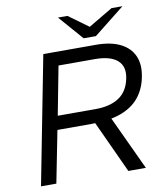

<svg xmlns="http://www.w3.org/2000/svg" viewBox="-94 -958 892 1035"><g transform="rotate(-10 352.0 -440.0)"><path d="M46 0 182 -700H469Q551 -700 603 -674Q655 -648 676 -600.5Q697 -553 684 -487Q672 -423 635.5 -377.5Q599 -332 534.5 -308Q470 -284 371 -284H186L130 0ZM201 -359H408Q487 -359 536 -391Q585 -423 599 -491Q613 -557 574 -591Q535 -625 451 -625H252ZM524 0 389 -293 474 -313 620 0ZM411 -746 437 -791 587 -880H647L478 -746ZM411 -746 294 -880H346L471 -789L478 -746Z"/></g></svg>

Font: REM Light
Style: Italic
Weight: 300
Italic angle: -11°
Designer: Octavio Pardo
Foundry: Ashler Design
Version: Version 1.005;gftools[0.9.28]